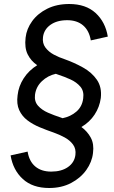

<svg xmlns="http://www.w3.org/2000/svg" viewBox="-20 -730 571 960"><path d="M445 35Q440 80 411.5 120Q383 160 335.5 185Q288 210 226 210Q143 210 94 165Q45 120 33 47L118 28Q126 77 156.5 102.5Q187 128 236 128Q287 128 319.5 105.5Q352 83 357 45Q361 14 345 -7.5Q329 -29 303 -43Q277 -57 249 -67Q214 -79 179 -93.5Q144 -108 117 -128.5Q90 -149 76 -179.5Q62 -210 68 -254Q73 -299 98.5 -338.5Q124 -378 166 -404Q135 -425 118.5 -458Q102 -491 108 -542Q113 -586 141 -624.5Q169 -663 216.5 -686.5Q264 -710 326 -710Q409 -710 458 -665Q507 -620 519 -547L434 -528Q426 -577 395.5 -603Q365 -629 316 -629Q265 -629 232.5 -606Q200 -583 195 -545Q191 -514 207 -492.5Q223 -471 249 -457Q275 -443 303 -434Q351 -417 395 -392.5Q439 -368 464.5 -331Q490 -294 484 -240Q478 -195 453 -157Q428 -119 387 -95Q417 -73 434 -41.5Q451 -10 445 35ZM282 -143Q288 -141 293 -139Q333 -147 362 -172Q391 -197 396 -238Q401 -274 382 -296.5Q363 -319 332 -333Q301 -347 270 -357Q264 -359 259 -361Q219 -352 189.5 -324Q160 -296 155 -256Q151 -223 170 -201.5Q189 -180 220 -166.5Q251 -153 282 -143Z"/></svg>

Font: Haskoy Medium
Style: Italic
Weight: 500
Designer: Ertekin Erdin
Foundry: Ertekin Erdin
Version: Version 2.000; ttfautohint (v1.8.4.7-5d5b)